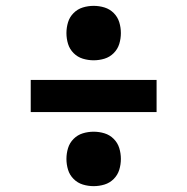

<svg xmlns="http://www.w3.org/2000/svg" viewBox="-20 -668 640 656"><path d="M300 -462Q281 -462 263 -467.5Q245 -473 231.5 -486.5Q218 -500 212.5 -518Q207 -536 207 -555Q207 -574 212.5 -592Q218 -610 231.5 -623.5Q245 -637 263 -642.5Q281 -648 300 -648Q319 -648 337 -642.5Q355 -637 368.5 -623.5Q382 -610 387.5 -592Q393 -574 393 -555Q393 -536 387.5 -518Q382 -500 368.5 -486.5Q355 -473 337 -467.5Q319 -462 300 -462ZM85 -285V-395H515V-285ZM300 -32Q281 -32 263 -37.5Q245 -43 231.5 -56.5Q218 -70 212.5 -88Q207 -106 207 -125Q207 -144 212.5 -162Q218 -180 231.5 -193.5Q245 -207 263 -212.5Q281 -218 300 -218Q319 -218 337 -212.5Q355 -207 368.5 -193.5Q382 -180 387.5 -162Q393 -144 393 -125Q393 -106 387.5 -88Q382 -70 368.5 -56.5Q355 -43 337 -37.5Q319 -32 300 -32Z"/></svg>

Font: Iosevka Etoile Extrabold
Style: Regular
Weight: 800
Designer: Belleve Invis
Foundry: Belleve Invis
Version: Version 22.1.2; ttfautohint (v1.8.4)